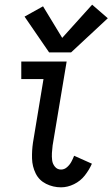

<svg xmlns="http://www.w3.org/2000/svg" viewBox="-20 -793 481 821"><path d="M241 8Q269 8 296.5 -5.5Q324 -19 342.5 -42.5Q361 -66 373 -93L297 -127Q292 -114 285 -101Q278 -88 266.5 -78Q255 -68 241 -68Q225 -68 215 -80Q205 -92 203 -107.5Q201 -123 202 -139Q203 -155 205 -171L265 -530H71V-455H166L121 -183Q116 -149 117 -115Q118 -81 132.5 -51.5Q147 -22 177 -7Q207 8 241 8ZM190 -569H284L441 -715L374 -773L246 -631L164 -766L85 -722Z"/></svg>

Font: Iosevka Sparkle
Style: Italic
Weight: 400
Italic angle: -9°
Designer: Belleve Invis
Foundry: Belleve Invis
Version: Version 4.5.0; ttfautohint (v1.8.3)